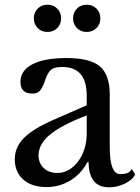

<svg xmlns="http://www.w3.org/2000/svg" viewBox="-20 -787 595 817"><path d="M349 -296Q292 -274 252.5 -253Q213 -232 189 -211Q165 -190 154.5 -169Q144 -148 144 -126Q144 -93 166 -72Q188 -51 224 -51Q250 -51 272.5 -64Q295 -77 312 -99.5Q329 -122 339 -152.5Q349 -183 349 -217ZM349 -339V-380Q349 -502 245 -502Q228 -502 216 -499Q204 -496 196 -489Q188 -482 181.5 -469Q175 -456 169 -437Q158 -408 147.5 -398.5Q137 -389 117 -389Q67 -389 67 -439Q67 -487 118 -513.5Q169 -540 263 -540Q363 -540 405 -504.5Q447 -469 447 -384V-160Q447 -46 492 -46Q506 -46 519 -49.5Q532 -53 541 -68L555 -44Q543 -21 511 -5.5Q479 10 444 10Q400 10 378.5 -18Q357 -46 357 -97H352Q326 -48 280 -19.5Q234 9 178 9Q115 9 79 -23Q43 -55 43 -109Q43 -133 51.5 -155Q60 -177 79 -197Q98 -217 129 -236.5Q160 -256 205 -276ZM124 -709Q124 -734 140.5 -750.5Q157 -767 182 -767Q207 -767 223.5 -750.5Q240 -734 240 -709Q240 -684 223.5 -667.5Q207 -651 182 -651Q157 -651 140.5 -667.5Q124 -684 124 -709ZM291 -709Q291 -734 307.5 -750.5Q324 -767 349 -767Q374 -767 390.5 -750.5Q407 -734 407 -709Q407 -684 390.5 -667.5Q374 -651 349 -651Q324 -651 307.5 -667.5Q291 -684 291 -709Z"/></svg>

Font: Libre Baskerville
Style: Regular
Weight: 400
Designer: Pablo Impallari, Rodrigo Fuenzalida
Foundry: Pablo Impallari, Rodrigo Fuenzalida
Version: Version 1.000; ttfautohint (v0.93) -l 8 -r 50 -G 200 -x 14 -